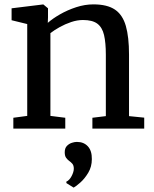

<svg xmlns="http://www.w3.org/2000/svg" viewBox="-20 -588 703 878"><path d="M104.5 -58V-478L33 -495.5V-550L175.5 -567.5H178.5L199.5 -550V-508.5L198.5 -483.5Q220.5 -503 254.5 -522.5Q288.5 -542 328.2 -555Q368 -568 407 -568Q470.5 -568 505.8 -544Q541 -520 555.5 -469.2Q570 -418.5 570 -338.5V-57L639.5 -50V0H402.5V-49.5L464 -57V-338Q464 -392.5 455.8 -427.8Q447.5 -463 425 -479.8Q402.5 -496.5 359.5 -496.5Q333 -496.5 305.5 -487.2Q278 -478 253.2 -464.2Q228.5 -450.5 210.5 -436.5V-58L278.5 -49.5V0H41V-49.5ZM400 139.5Q400 174.5 383.5 202Q367 229.5 347 247Q327 264.5 317.5 269.5H316L284 249.5L283 243Q297.5 236.5 307.5 217.2Q317.5 198 317.5 183.5Q317.5 168.5 310.8 160.8Q304 153 296.5 148Q289 142.5 282.5 133.8Q276 125 276 108.5Q276 89.5 286 79.2Q296 69 308.8 65Q321.5 61 330 61H332.5Q363 61 381.8 81.2Q400.5 101.5 400 139.5Z"/></svg>

Font: Merriweather Light 18pt
Style: Regular
Weight: 400
Version: Version 2.100